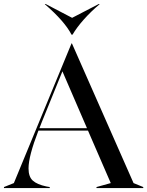

<svg xmlns="http://www.w3.org/2000/svg" viewBox="-35 -949 743 969"><path d="M-15 -5 35 -25 326 -730H328L639 -25L688 -5V0H452V-5L524 -25L409 -290H159Q109 -161 109 -99Q109 -57 130.5 -37.5Q152 -18 199 -8L216 -5V0H-15ZM404 -302 280 -589 176 -333 164 -302ZM191 -928 195 -929 329 -859 464 -929 468 -928Q424 -891 388 -850.5Q352 -810 331 -774H326Q291 -842 191 -928Z"/></svg>

Font: Nyght Serif
Style: Regular
Weight: 400
Designer: Maksym Kobuzan
Version: Version 0.410;July 4, 2025;FontCreator 15.0.0.2958 64-bit